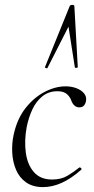

<svg xmlns="http://www.w3.org/2000/svg" viewBox="-20 -752 385 785"><path d="M284 -727 298 -478Q298 -475 292 -474.5Q286 -474 286 -477L260 -643L174 -474Q173 -472 168 -473.5Q163 -475 164 -478L265 -727Q267 -732 275.5 -732Q284 -732 284 -727ZM156 13Q114 13 86.5 -6.5Q59 -26 45.5 -58Q32 -90 30 -128Q28 -166 36 -202Q50 -266 84 -309.5Q118 -353 162 -376Q206 -399 248 -399Q272 -399 292 -391.5Q312 -384 323 -371Q334 -358 332 -342Q331 -331 324.5 -322Q318 -313 304 -313Q293 -313 284.5 -320.5Q276 -328 271 -342Q268 -353 255 -366Q242 -379 215 -379Q179 -379 153.5 -358.5Q128 -338 112.5 -305Q97 -272 89 -232Q79 -177 85.5 -128Q92 -79 118.5 -48.5Q145 -18 193 -18Q230 -18 256 -33.5Q282 -49 304 -67Q307 -69 311 -65Q315 -61 312 -58Q270 -21 231.5 -4Q193 13 156 13Z"/></svg>

Font: Cormorant Light
Style: Italic
Weight: 300
Italic angle: -10°
Designer: Christian Thalmann (Catharsis Fonts)
Foundry: Catharsis Fonts
Version: Version 4.000